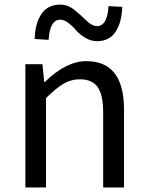

<svg xmlns="http://www.w3.org/2000/svg" viewBox="-20 -826 650 846"><path d="M91.8 0V-543H167L174.8 -464.8H177.7Q271.5 -556.6 360.4 -556.6Q526.4 -556.6 526.4 -343.8V0H434.6V-332Q434.6 -408.2 410.2 -442.4Q385.7 -476.6 332 -476.6Q293 -476.6 259.8 -457Q226.6 -437.5 182.6 -393.6V0ZM407.2 -644.5Q380.9 -644.5 356 -659.2Q331.1 -673.8 315.9 -691.9Q300.8 -710 281.7 -724.6Q262.7 -739.3 246.1 -739.3Q199.2 -739.3 194.3 -650.4L132.8 -654.3Q134.8 -723.6 162.6 -764.6Q190.4 -805.7 246.1 -805.7Q279.3 -805.7 308.6 -781.7Q337.9 -757.8 361.8 -734.4Q385.7 -710.9 407.2 -710.9Q453.1 -710.9 458 -798.8L518.6 -795.9Q516.6 -727.5 489.3 -686Q461.9 -644.5 407.2 -644.5Z"/></svg>

Font: GenYoGothic TW TTF Regular
Style: Regular
Weight: 400
Version: Version 1.300